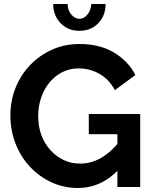

<svg xmlns="http://www.w3.org/2000/svg" viewBox="-20 -935 765 960"><path d="M32 -359Q32 -432 58 -496.5Q84 -561 131 -610Q178 -659 241 -687Q304 -715 378 -715Q478 -715 549.5 -672.5Q621 -630 657 -560L554 -484Q527 -537 478.5 -565Q430 -593 373 -593Q328 -593 291 -574Q254 -555 227 -522Q200 -489 185.5 -446Q171 -403 171 -355Q171 -304 186.5 -261Q202 -218 230.5 -186Q259 -154 297 -135.5Q335 -117 381 -117Q435 -117 484.5 -145Q534 -173 577 -227V-91Q488 5 369 5Q300 5 238.5 -23Q177 -51 130.5 -100.5Q84 -150 58 -216Q32 -282 32 -359ZM567 -264H424V-365H681V0H567ZM437 -915H508Q508 -857 471.5 -819Q435 -781 377 -781Q320 -781 283 -819Q246 -857 246 -915H318Q318 -885 336 -863Q354 -841 377 -841Q400 -841 417 -862Q434 -883 437 -915Z"/></svg>

Font: YasnoRaleway
Style: Bold
Weight: 700
Designer: Matt McInerney, Pablo Impallari, Rodrigo Fuenzalida
Foundry: Matt McInerney, Pablo Impallari, Rodrigo Fuenzalida
Version: Version 4.026